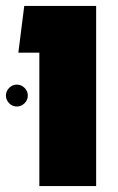

<svg xmlns="http://www.w3.org/2000/svg" viewBox="-30 -629 400 649"><path d="M103 0V-451H32L52 -609H295V0ZM27 -269Q12 -269 1 -280Q-10 -291 -10 -306Q-10 -321 1 -332Q12 -343 27 -343Q42 -343 53 -332Q64 -321 64 -306Q64 -291 53 -280Q42 -269 27 -269Z"/></svg>

Font: Noto Sans Hebrew SemiCondensed Black
Style: Regular
Weight: 900
Width: 4
Designer: Ben Nathan
Foundry: Google LLC
Version: Version 3.001; ttfautohint (v1.8.4.7-5d5b)